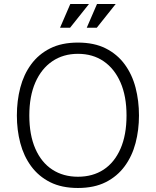

<svg xmlns="http://www.w3.org/2000/svg" viewBox="-20 -924 776 956"><path d="M368 12Q287 12 229.5 -17Q172 -46 135 -96.5Q98 -147 81 -212Q64 -277 64 -349Q64 -422 81 -487.5Q98 -553 135 -603.5Q172 -654 229.5 -683Q287 -712 368 -712Q449 -712 506.5 -683Q564 -654 601 -603.5Q638 -553 655 -487.5Q672 -422 672 -349Q672 -277 655 -212Q638 -147 601 -96.5Q564 -46 506.5 -17Q449 12 368 12ZM368 -44Q442 -44 496 -79.5Q550 -115 580 -183.5Q610 -252 610 -349Q610 -445 580 -513.5Q550 -582 496 -619Q442 -656 368 -656Q295 -656 240.5 -619Q186 -582 156 -513.5Q126 -445 126 -349Q126 -252 156 -183.5Q186 -115 240.5 -79.5Q295 -44 368 -44ZM329 -786H279L330 -904H423ZM462 -786H412L463 -904H556Z"/></svg>

Font: Inclusive Sans Light
Style: Regular
Weight: 300
Designer: Olivia King
Foundry: Olivia King
Version: Version 2.004